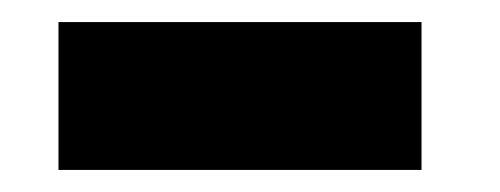

<svg xmlns="http://www.w3.org/2000/svg" viewBox="-20 -756 453 174"><path d="M33 -602V-736H362V-602Z"/></svg>

Font: Piazzolla Black
Style: Regular
Weight: 900
Designer: Juan Pablo del Peral
Foundry: Huerta Tipografica
Version: Version 1.330